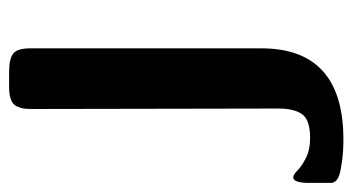

<svg xmlns="http://www.w3.org/2000/svg" viewBox="-196 -577 773 421"><g transform="rotate(90 190.5 -366.5)"><path d="M86 -46V-553Q86 -733 286 -733Q312 -733 333.5 -730Q355 -727 363.5 -724Q372 -721 372 -720Q377 -718 381 -709V-653Q380 -623 369 -623Q363 -623 353.5 -632.5Q344 -642 326 -651Q308 -660 283 -660Q243 -660 230.5 -642.5Q218 -625 218 -591V-582L219 -52Q219 -39 218 -32Q217 -25 213 -16.5Q209 -8 198.5 -4Q188 0 172 0H137Q109 0 97.5 -9Q86 -18 86 -46Z"/></g></svg>

Font: CMU Sans Serif
Style: Bold
Weight: 700
Version: Version 0.7.0